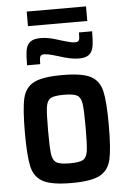

<svg xmlns="http://www.w3.org/2000/svg" viewBox="-58 -882 620 932"><g transform="rotate(-5 252.5 -416.0)"><path d="M48 -255Q48 -371 60 -422.5Q72 -474 114 -496Q156 -518 253 -518Q349 -518 391 -496Q433 -474 445 -422.5Q457 -371 457 -255Q457 -140 445 -88.5Q433 -37 391 -14.5Q349 8 253 8Q157 8 114.5 -14.5Q72 -37 60 -88.5Q48 -140 48 -255ZM344 -255Q344 -340 339.5 -370.5Q335 -401 317.5 -411.5Q300 -422 253 -422Q205 -422 187.5 -411.5Q170 -401 165.5 -370.5Q161 -340 161 -255Q161 -171 165.5 -140Q170 -109 188 -98.5Q206 -88 253 -88Q300 -88 317.5 -98.5Q335 -109 339.5 -140Q344 -171 344 -255ZM164 -706Q187 -706 209.5 -701Q232 -696 262 -686Q270 -684 291.5 -677.5Q313 -671 329 -671Q345 -671 348.5 -679.5Q352 -688 352 -717H416Q416 -669 411.5 -643.5Q407 -618 391 -604.5Q375 -591 340 -591Q302 -591 242 -611Q235 -613 212.5 -619.5Q190 -626 175 -626Q159 -626 155 -617Q151 -608 151 -580H87Q87 -628 91.5 -653.5Q96 -679 112.5 -692.5Q129 -706 164 -706ZM108 -769V-840H397V-769Z"/></g></svg>

Font: Saira Semi Condensed Medium
Style: Regular
Weight: 500
Width: 4
Designer: Hector Gatti with collaboration of the Omnibus-Type team
Foundry: Omnibus-Type
Version: Version 1.001; ttfautohint (v1.8)